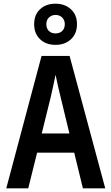

<svg xmlns="http://www.w3.org/2000/svg" viewBox="-20 -1020 603 1040"><path d="M14 0 205 -717H357L550 0H429L382 -193H181L133 0ZM254 -491 206 -297H356L309 -491Q302 -518 294.5 -551.5Q287 -585 281 -615Q275 -585 267.5 -551Q260 -517 254 -491ZM281 -777Q229 -777 197 -807.5Q165 -838 165 -889Q165 -940 197 -970Q229 -1000 281 -1000Q331 -1000 364 -970Q397 -940 397 -889Q397 -838 364.5 -807.5Q332 -777 281 -777ZM281 -839Q303 -839 317 -852.5Q331 -866 331 -889Q331 -911 317 -925Q303 -939 281 -939Q260 -939 245.5 -925.5Q231 -912 231 -889Q231 -866 244.5 -852.5Q258 -839 281 -839Z"/></svg>

Font: Noto Sans Mono SemiCondensed SemiBold
Style: Regular
Weight: 600
Width: 4
Designer: Monotype Design Team
Foundry: Monotype Imaging Inc.
Version: Version 2.014; ttfautohint (v1.8.4.7-5d5b)